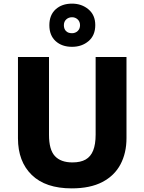

<svg xmlns="http://www.w3.org/2000/svg" viewBox="-20 -1028 796 1058"><path d="M677 -267Q677 -185 644 -122.5Q611 -60 544 -25Q477 10 375 10Q231 10 155 -64Q79 -138 79 -266V-714H250V-285Q250 -203 282.5 -168Q315 -133 379 -133Q424 -133 452 -149Q480 -165 493.5 -199Q507 -233 507 -286V-714H677ZM377 -770Q321 -770 286.5 -801.5Q252 -833 252 -889Q252 -945 286.5 -976.5Q321 -1008 377 -1008Q430 -1008 467.5 -976.5Q505 -945 505 -890Q505 -833 468 -801.5Q431 -770 377 -770ZM377 -845Q395 -845 408 -857Q421 -869 421 -889Q421 -909 408 -921Q395 -933 377 -933Q358 -933 345 -921Q332 -909 332 -889Q332 -869 343.5 -857Q355 -845 377 -845Z"/></svg>

Font: Noto Sans Hebrew ExtraBold
Style: Regular
Weight: 800
Designer: Monotype Design Team
Foundry: Monotype Imaging Inc.
Version: Version 2.003